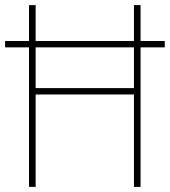

<svg xmlns="http://www.w3.org/2000/svg" viewBox="-20 -734 667 754"><path d="M94 0V-548H0V-573H94V-714H120V-573H506V-714H532V-573H627V-548H532V0H506V-363H120V0ZM120 -388H506V-548H120Z"/></svg>

Font: Noto Sans Gurmukhi UI SemiCondensed Thin
Style: Regular
Weight: 100
Width: 4
Designer: Jelle Bosma - Monotype Design Team
Foundry: Monotype Imaging Inc.
Version: Version 2.004; ttfautohint (v1.8.4.7-5d5b)